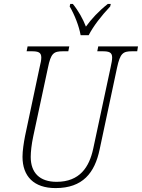

<svg xmlns="http://www.w3.org/2000/svg" viewBox="-20 -951 725 981"><path d="M392 -771H433C458 -819 497 -869 543 -918L546 -931H531C485 -895 446 -853 419 -815C404 -854 380 -897 352 -931H339L336 -918C361 -876 384 -817 392 -771ZM264 10C403 10 464 -68 489 -187L578 -605C594 -679 608 -689 655 -689H681L685 -714H482L477 -689H503C537 -689 553 -684 553 -657C553 -645 550 -628 545 -606L456 -190C436 -98 388 -22 269 -22C183 -22 137 -68 137 -149C137 -175 141 -213 150 -255L225 -605C240 -679 254 -689 302 -689H329L334 -714H121L116 -689H141C175 -689 191 -684 191 -657C191 -645 188 -629 182 -605L108 -256C101 -220 95 -180 95 -150C95 -50 153 10 264 10Z"/></svg>

Font: Noto Serif Condensed ExtraLight
Style: Italic
Weight: 200
Width: 3
Italic angle: -12°
Designer: Monotype Design Team
Foundry: Monotype Imaging Inc.
Version: Version 2.013